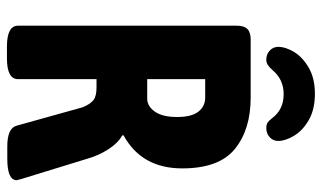

<svg xmlns="http://www.w3.org/2000/svg" viewBox="-207 -718 927 553"><g transform="rotate(90 256.5 -441.5)"><path d="M54 -30V-660Q54 -681 63.5 -690.5Q73 -700 94 -700H261Q353 -700 409 -654.5Q465 -609 465 -503Q465 -386 370 -334V-330Q392 -318 410 -290Q428 -262 437 -230L496 -38Q499 -26 499 -26Q499 1 437 1H402Q349 1 342 -26L289 -216Q280 -238 268.5 -247Q257 -256 232 -256H208V-30Q208 2 148 2H114Q54 2 54 -30ZM264 -402Q286 -402 301.5 -424Q317 -446 317 -488Q317 -530 301.5 -549.5Q286 -569 261 -569H208V-402ZM386 -779Q386 -765 375.5 -755Q365 -745 349 -745Q339 -745 333.5 -748.5Q328 -752 321 -761Q296 -795 251 -795Q209 -795 182 -763Q173 -753 166.5 -749Q160 -745 152 -745Q136 -745 125.5 -755Q115 -765 115 -779Q115 -801 130 -825.5Q145 -850 175.5 -867.5Q206 -885 250 -885Q295 -885 325.5 -867.5Q356 -850 371 -825Q386 -800 386 -779Z"/></g></svg>

Font: Asap Condensed
Style: Bold
Weight: 700
Designer: Pablo Cosgaya
Foundry: Omnibus-Type
Version: Version 1.010; ttfautohint (v1.8)